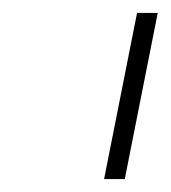

<svg xmlns="http://www.w3.org/2000/svg" viewBox="-20 -760 264 297"><path d="M173 -483H141L192 -740H224Z"/></svg>

Font: IBM Plex Sans ExtraLight
Style: Italic
Weight: 250
Italic angle: -11.31°
Designer: Mike Abbink, Paul van der Laan, Pieter van Rosmalen
Foundry: Bold Monday
Version: Version 3.201